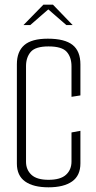

<svg xmlns="http://www.w3.org/2000/svg" viewBox="-20 -793 410 819"><path d="M187 6Q122 6 87 -19Q52 -44 52 -95V-519Q52 -573 83.5 -600.5Q115 -628 184 -628Q256 -628 289.5 -601.5Q323 -575 323 -518V-386L285 -380V-510Q285 -549 264.5 -572Q244 -595 187 -595Q131 -595 111 -571.5Q91 -548 91 -511V-103Q91 -69 114 -47.5Q137 -26 187 -26Q238 -26 261.5 -47.5Q285 -69 285 -104V-228L323 -235V-96Q323 -44 287.5 -19Q252 6 187 6ZM80 -686 165 -773H206L290 -686H263L186 -753L109 -686Z"/></svg>

Font: Smooch Sans Thin Light
Style: Regular
Weight: 300
Version: Version 1.010